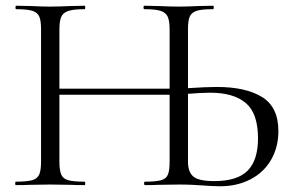

<svg xmlns="http://www.w3.org/2000/svg" viewBox="-20 -645 1025 669"><path d="M684 1Q670 0 649.5 -1Q629 -2 604 -2L533 -1Q516 0 485 0Q482 0 482 -6Q482 -12 485 -12Q523 -12 541 -17Q559 -22 565 -36.5Q571 -51 571 -81V-542Q571 -572 564.5 -586.5Q558 -601 540 -607Q522 -613 483 -613Q480 -613 480 -619Q480 -625 483 -625L531 -624Q575 -622 604 -622Q631 -622 673 -624L722 -625Q725 -625 725 -619Q725 -613 722 -613Q684 -613 666 -607.5Q648 -602 641.5 -588Q635 -574 635 -544V-81Q635 -46 653.5 -30Q672 -14 727 -14Q807 -14 843 -50.5Q879 -87 879 -163Q879 -250 836.5 -286Q794 -322 712 -322Q683 -322 633 -318Q624 -317 614 -316Q604 -315 593 -315L591 -335Q611 -335 638 -338Q698 -342 736 -342Q836 -342 893 -307Q950 -272 950 -188Q950 -132 924.5 -88Q899 -44 852.5 -20Q806 4 747 4Q722 4 684 1ZM35 -12Q73 -12 91.5 -17Q110 -22 116.5 -36.5Q123 -51 123 -81V-544Q123 -574 116.5 -588Q110 -602 92 -607.5Q74 -613 36 -613Q34 -613 34 -619Q34 -625 36 -625L87 -624Q129 -622 154 -622Q183 -622 227 -624L275 -625Q277 -625 277 -619Q277 -613 275 -613Q237 -613 218.5 -607Q200 -601 193.5 -586.5Q187 -572 187 -542V-81Q187 -51 193.5 -36.5Q200 -22 218 -17Q236 -12 275 -12Q277 -12 277 -6Q277 0 275 0Q244 0 226 -1L154 -2L85 -1Q67 0 35 0Q33 0 33 -6Q33 -12 35 -12ZM152 -336H589V-315H152Z"/></svg>

Font: Cormorant Infant
Style: Regular
Weight: 400
Designer: Christian Thalmann (Catharsis Fonts)
Foundry: Catharsis Fonts
Version: Version 4.000